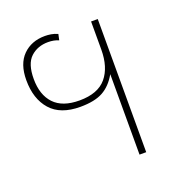

<svg xmlns="http://www.w3.org/2000/svg" viewBox="-102 -613 660 702"><g transform="rotate(-20 228.0 -262.0)"><path d="M324 1V-312Q302 -273 269.5 -255Q237 -237 181 -237Q104 -237 66 -280Q28 -323 28 -396Q28 -459 61 -492Q94 -525 147 -525Q158 -525 170.5 -523Q183 -521 196 -515L191 -492Q173 -500 150 -500Q109 -500 82 -475Q55 -450 55 -391Q55 -329 87.5 -294.5Q120 -260 186 -260Q258 -260 291 -299.5Q324 -339 324 -408V-517H350V1Z"/></g></svg>

Font: Noto Sans Thai UI SemCond Thin
Style: Regular
Weight: 100
Width: 4
Designer: Monotype Design Team
Foundry: Monotype Imaging Inc.
Version: Version 2.000